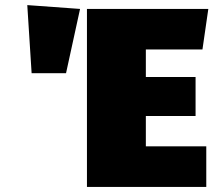

<svg xmlns="http://www.w3.org/2000/svg" viewBox="-20 -733 847 753"><path d="M87 -713 104 -446H239L294 -698ZM797 -698H321V0H789V-159H552V-278H747V-431H552V-539H774Z"/></svg>

Font: Fira Sans Ultra
Style: Regular
Weight: 950
Designer: Carrois Corporate & Edenspiekermann AG
Foundry: Carrois Corporate GbR & Edenspiekermann AG
Version: Version 4.203;PS 004.203;hotconv 1.0.88;makeotf.lib2.5.64775